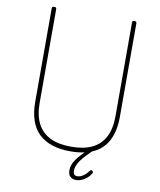

<svg xmlns="http://www.w3.org/2000/svg" viewBox="-133 -1218 1299 1561"><g transform="rotate(10 516.5 -437.0)"><path d="M518 19Q431 19 365 -3Q299 -25 255 -68Q211 -111 189 -176.5Q167 -242 167 -328V-1100Q167 -1108 171 -1111.5Q175 -1115 185 -1115Q196 -1115 200 -1111.5Q204 -1108 204 -1100V-325Q204 -222 239.5 -154Q275 -86 344.5 -52.5Q414 -19 518 -19Q621 -19 690 -52.5Q759 -86 794.5 -154Q830 -222 830 -325V-1100Q830 -1108 834 -1111.5Q838 -1115 848 -1115Q866 -1115 866 -1100V-328Q866 -213 827.5 -135.5Q789 -58 711.5 -19.5Q634 19 518 19ZM604 241Q575 241 556 224Q537 207 537 170Q537 149 545 126.5Q553 104 569.5 80.5Q586 57 610.5 31Q635 5 669 -25L697 -20V-16Q669 11 646.5 35Q624 59 607.5 82Q591 105 582.5 126.5Q574 148 574 169Q574 188 582.5 198.5Q591 209 607 209Q630 209 654.5 193.5Q679 178 701 148Q706 141 711.5 140.5Q717 140 721 144Q728 149 728.5 155Q729 161 724 168Q711 189 691 205.5Q671 222 648.5 231.5Q626 241 604 241Z"/></g></svg>

Font: Playwrite FR Moderne Thin
Style: Regular
Weight: 250
Version: Version 1.002